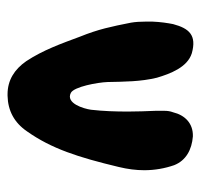

<svg xmlns="http://www.w3.org/2000/svg" viewBox="-32 -514 544 521"><g transform="rotate(90 240.5 -254.0)"><path d="M428.7 -454.1C416 -486.3 386.7 -502 350.6 -504.9C315.4 -505.9 293 -483.4 285.2 -451.2C282.2 -443.4 281.2 -435.5 281.2 -427.7V-403.3C282.2 -378.9 283.2 -353.5 283.2 -329.1C283.2 -294.9 282.2 -262.7 278.3 -228.5C275.4 -208 260.7 -159.2 232.4 -173.8C215.8 -182.6 204.1 -246.1 203.1 -273.4C202.1 -319.3 202.1 -363.3 191.4 -407.2C180.7 -443.4 163.1 -490.2 125 -502C76.2 -515.6 57.6 -495.1 45.9 -451.2C43 -436.5 40 -417 39.1 -394.5V-377.9C39.1 -362.3 40 -348.6 42 -336.9C52.7 -283.2 59.6 -249 80.1 -198.2C98.6 -148.4 116.2 -98.6 146.5 -52.7C168.9 -20.5 198.2 -2 236.3 -2H240.2C281.2 -2.9 313.5 -20.5 336.9 -54.7C383.8 -121.1 407.2 -193.4 433.6 -303.7C439.5 -328.1 442.4 -350.6 442.4 -373C442.4 -401.4 437.5 -428.7 428.7 -454.1Z"/></g></svg>

Font: Day Care
Style: Regular
Weight: 400
Designer: Noponies
Version: Version 1.000;PS 001.000;hotconv 1.0.88;makeotf.lib2.5.64775